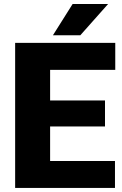

<svg xmlns="http://www.w3.org/2000/svg" viewBox="-20 -921 600 941"><path d="M225.6 -131.8V-301.3H494.6V-428.7H225.6V-578.6H544.9V-710.9H54.2V0H543.5V-131.8ZM373.5 -748 509.8 -901.4H335.9L239.3 -748Z"/></svg>

Font: Vazirmatn Black
Style: Regular
Weight: 900
Designer: Saber Rastikerdar
Foundry: Saber Rastikerdar
Version: Version 33.003